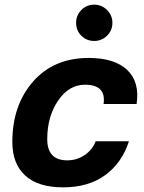

<svg xmlns="http://www.w3.org/2000/svg" viewBox="-20 -791 617 825"><path d="M361 -542Q472 -542 526.5 -490.5Q581 -439 567 -344H425Q437 -427 345 -427Q276 -427 229.5 -358.5Q183 -290 183 -193Q183 -102 269 -102Q310 -102 343.5 -124.5Q377 -147 391 -184H534Q504 -91 432 -38.5Q360 14 251 14Q144 14 88.5 -36.5Q33 -87 33 -181Q33 -339 122 -440.5Q211 -542 361 -542ZM307 -693Q307 -725 329.5 -748Q352 -771 385 -771Q417 -771 440 -748Q463 -725 463 -693Q463 -660 440 -637.5Q417 -615 385 -615Q352 -615 329.5 -637.5Q307 -660 307 -693Z"/></svg>

Font: Nacelle Bold
Style: Italic
Weight: 700
Italic angle: -12°
Designer: Sora Sagano
Foundry: Sora Sagano
Version: Version 1.000;FEAKit 1.0